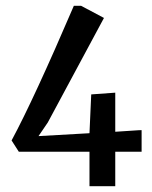

<svg xmlns="http://www.w3.org/2000/svg" viewBox="-20 -524 526 663"><path d="M45 0 20 -39Q97 -182 235 -504H260L339 -462L145 -101L113 -54L289 -64L295 -198L378 -204V-69L469 -75V0H378V119H289V0Z"/></svg>

Font: Aikya SemiBold
Style: Regular
Weight: 600
Designer: Neelakash Kshetrimayum (Latin subset based on Merriweather by Eben Sorkin)
Foundry: Brand New Type
Version: Version 1.00 b005